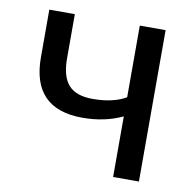

<svg xmlns="http://www.w3.org/2000/svg" viewBox="-64 -587 656 652"><g transform="rotate(10 263.5 -261.0)"><path d="M367 0V-209Q306 -180 229 -180Q55 -180 55 -358V-522H143V-370Q143 -307 169 -278Q195 -249 252 -249Q323 -249 367 -275V-522H456V0Z"/></g></svg>

Font: Raleway-v4020 Medium
Style: Regular
Weight: 500
Designer: Matt McInerney, Pablo Impallari, Rodrigo Fuenzalida
Foundry: Matt McInerney, Pablo Impallari, Rodrigo Fuenzalida
Version: Version 4.020;PS 004.020;hotconv 1.0.88;makeotf.lib2.5.64775